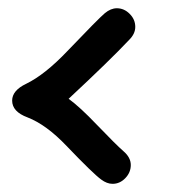

<svg xmlns="http://www.w3.org/2000/svg" viewBox="-20 -538 421 463"><path d="M145.5 -299.8Q172.9 -279.8 212.9 -237.8Q260.3 -188.5 277.8 -173.3Q295.4 -158.2 295.4 -140.1Q295.4 -122.1 282.2 -108.4Q269 -94.7 251.5 -94.7Q237.8 -94.7 224.1 -105Q204.6 -119.1 140.6 -186Q91.8 -237.3 46.4 -254.9Q9.3 -268.6 9.3 -295.4Q9.3 -319.8 43 -335.9Q88.4 -357.9 142.6 -415Q218.3 -494.1 232.7 -506.1Q247.1 -518.1 261.7 -518.1Q279.3 -518.1 292.7 -504.6Q306.2 -491.2 306.2 -473.1Q306.2 -456.5 291.5 -441.9Q244.6 -392.1 145.5 -299.8Z"/></svg>

Font: Candra Sangkala
Style: Regular
Weight: 400
Designer: R.S. Wihananto
Foundry: R.S. Wihananto
Version: Version 2.0.1